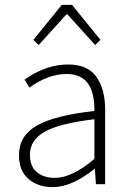

<svg xmlns="http://www.w3.org/2000/svg" viewBox="-20 -757 531 789"><path d="M197 12Q136 12 97 -21.5Q58 -55 58 -120Q58 -199 131.5 -241Q205 -283 368 -301Q370 -453 254 -453Q178 -453 101 -397L81 -430Q169 -492 260 -492Q340 -492 376 -441.5Q412 -391 412 -307V0H374L370 -62H367Q274 12 197 12ZM205 -26Q276 -26 368 -104V-267Q224 -250 163.5 -215.5Q103 -181 103 -122Q103 -73 131.5 -49.5Q160 -26 205 -26ZM117 -593 234 -737H276L393 -593L371 -572L257 -698H253L139 -572Z"/></svg>

Font: Toshiba Sans Light
Style: Regular
Weight: 300
Designer: Paul D. Hunt
Foundry: Toshiba Corporation
Version: Version 2.020;PS 2.0;hotconv 1.0.86;makeotf.lib2.5.63406